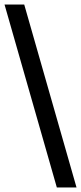

<svg xmlns="http://www.w3.org/2000/svg" viewBox="-20 -740 358 848"><path d="M231 88 0 -720H87L318 88Z"/></svg>

Font: Mukta Mahee SemiBold
Style: Regular
Weight: 600
Designer: Shuchita Grover, Noopur Datye, Girish Dalvi, Yashodeep Gholap
Foundry: Ek Type
Version: Version 2.538;PS 1.000;hotconv 16.6.51;makeotf.lib2.5.65220;